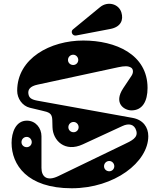

<svg xmlns="http://www.w3.org/2000/svg" viewBox="-20 -994 874 1028"><path d="M364 14C593 14 774 -126 774 -265C774 -313 746 -353 689 -363L180 -455C148 -461 135 -470 132 -492C129 -513 139 -532 182 -541L613 -634C646 -641 667 -642 683 -631C693 -624 696 -606 684 -588L640 -522C586 -441 645 -403 684 -403C743 -403 770 -452 770 -523C770 -703 599 -777 426 -777C250 -777 72 -682 72 -508C72 -467 99 -427 140 -417L203 -402C243 -393 259 -388 260 -351L261 -313C263 -241 328 -177 423 -221L635 -319C669 -335 700 -330 710 -293C720 -256 684 -240 642 -220L292 -51C232 -22 202 -47 202 -95V-265C202 -307 172 -348 124 -348C64 -348 42 -284 42 -229C42 -113 124 14 364 14ZM374 -286C358 -286 346 -298 346 -313C346 -328 358 -341 374 -341C389 -341 401 -328 401 -313C401 -298 389 -286 374 -286ZM372 -646C356 -646 344 -658 344 -673C344 -688 356 -701 372 -701C387 -701 399 -688 399 -673C399 -658 387 -646 372 -646ZM565 -77C549 -77 537 -89 537 -104C537 -119 549 -132 565 -132C580 -132 592 -119 592 -104C592 -89 580 -77 565 -77ZM123 -206C107 -206 95 -218 95 -233C95 -248 107 -261 123 -261C138 -261 150 -248 150 -233C150 -218 138 -206 123 -206ZM388 -804 571 -839C628 -850 642 -888 630 -927C616 -974 556 -989 516 -956L370 -836C357 -825 367 -800 388 -804Z"/></svg>

Font: Pilowlava Atome
Style: Regular
Weight: 500
Designer: Anton Moglia, Jérémy Landes, Maksym Kobuzan (Cyrillic), Velvetyne Type Foundry
Foundry: Anton Moglia, Jérémy Landes, Velvetyne Type Foundry
Version: Version 1.002;Glyphs 3.3 (3303)